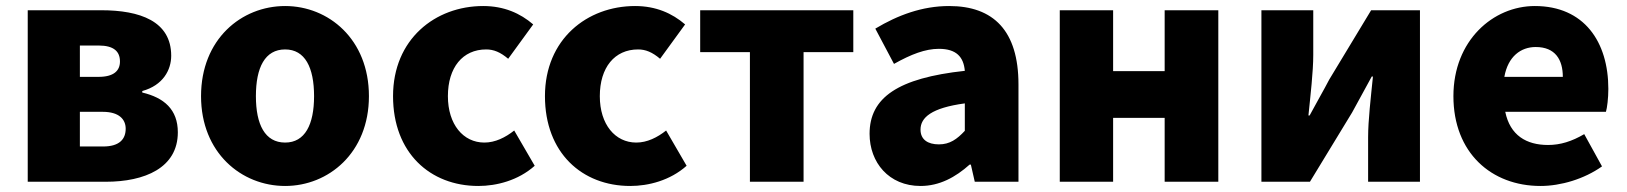

<svg xmlns="http://www.w3.org/2000/svg" viewBox="-20 -603 5398 637"><path d="M72 0H331C460 0 570 -46 570 -164C570 -240 524 -279 452 -296V-301C521 -320 548 -371 548 -418C548 -533 444 -569 316 -569H72ZM245 -348V-452H307C358 -452 378 -432 378 -399C378 -368 357 -348 307 -348ZM245 -117V-232H321C375 -232 397 -207 397 -176C397 -142 377 -117 322 -117Z M926 14C1070 14 1204 -96 1204 -284C1204 -473 1070 -583 926 -583C781 -583 647 -473 647 -284C647 -96 781 14 926 14ZM926 -130C859 -130 829 -190 829 -284C829 -379 859 -439 926 -439C992 -439 1022 -379 1022 -284C1022 -190 992 -130 926 -130Z M1567 14C1627 14 1699 -4 1754 -53L1686 -170C1657 -147 1623 -130 1587 -130C1517 -130 1466 -190 1466 -284C1466 -379 1515 -439 1593 -439C1618 -439 1640 -430 1666 -408L1749 -522C1706 -559 1652 -583 1583 -583C1424 -583 1284 -473 1284 -284C1284 -96 1407 14 1567 14Z M2071 14C2131 14 2203 -4 2258 -53L2190 -170C2161 -147 2127 -130 2091 -130C2021 -130 1970 -190 1970 -284C1970 -379 2019 -439 2097 -439C2122 -439 2144 -430 2170 -408L2253 -522C2210 -559 2156 -583 2087 -583C1928 -583 1788 -473 1788 -284C1788 -96 1911 14 2071 14Z M2468 0H2646V-430H2811V-569H2303V-430H2468Z M3034 14C3097 14 3150 -15 3197 -57H3201L3214 0H3359V-323C3359 -501 3276 -583 3129 -583C3040 -583 2959 -553 2884 -508L2946 -391C3003 -423 3050 -441 3095 -441C3153 -441 3177 -414 3181 -368C2959 -344 2865 -279 2865 -159C2865 -64 2929 14 3034 14ZM3095 -124C3058 -124 3034 -140 3034 -173C3034 -213 3070 -245 3181 -260V-169C3155 -141 3131 -124 3095 -124Z M3496 0H3673V-212H3844V0H4022V-569H3844V-367H3673V-569H3496Z M4165 0H4326L4466 -230C4484 -262 4512 -315 4531 -349H4535C4528 -279 4519 -204 4519 -148V0H4691V-569H4529L4390 -339C4373 -306 4343 -254 4325 -220H4321C4328 -289 4337 -365 4337 -421V-569H4165Z M5091 14C5158 14 5236 -9 5295 -51L5236 -158C5195 -134 5157 -122 5116 -122C5044 -122 4990 -154 4974 -232H5308C5312 -245 5316 -277 5316 -308C5316 -464 5236 -583 5072 -583C4934 -583 4802 -469 4802 -284C4802 -96 4928 14 5091 14ZM4971 -348C4983 -416 5026 -447 5075 -447C5140 -447 5165 -405 5165 -348Z"/></svg>

Font: Noto Sans CJK JP Black
Style: Regular
Weight: 900
Designer: Ryoko NISHIZUKA (kana & ideographs); Paul D. Hunt (Latin, Greek & Cyrillic); Wenlong ZHANG (bopomofo); Sandoll Communica
Foundry: Adobe Systems Incorporated
Version: Version 1.004;PS 1.004;hotconv 1.0.82;makeotf.lib2.5.63406